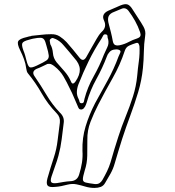

<svg xmlns="http://www.w3.org/2000/svg" viewBox="-20 -836 860 943"><path d="M134 -660Q158 -662 182 -665Q206 -668 230 -668Q255 -669 273.5 -657Q292 -645 307 -629Q324 -610 339.5 -591Q355 -572 371 -552Q389 -530 404 -556Q417 -579 429.5 -601.5Q442 -624 455 -646Q460 -655 466 -663.5Q472 -672 479 -679Q506 -703 491 -735Q476 -766 511 -783Q551 -801 572 -809.5Q593 -818 605 -814.5Q617 -811 628 -794.5Q639 -778 660 -745Q673 -726 685 -704.5Q697 -683 693 -660Q687 -620 686.5 -581Q686 -542 682 -502Q676 -441 658.5 -383Q641 -325 620 -268.5Q599 -212 580 -154Q570 -123 561 -92.5Q552 -62 543 -32Q536 -7 523 16.5Q510 40 496 63Q488 77 474.5 82Q461 87 444 87Q421 87 399.5 80.5Q378 74 356.5 69.5Q335 65 311 71Q296 75 281 78Q266 81 250 82Q222 85 214 75.5Q206 66 213 40Q220 14 228 -11Q236 -36 244 -61Q258 -103 263 -147Q268 -191 274 -234Q277 -261 258 -280Q215 -324 185 -377Q155 -430 117 -476Q113 -481 111.5 -487Q110 -493 109 -499Q106 -523 98 -545Q90 -567 79 -589Q63 -621 69.5 -633.5Q76 -646 112 -654Q117 -656 122.5 -657Q128 -658 134 -659ZM515 -715Q519 -700 524.5 -678.5Q530 -657 534 -634Q537 -619 545.5 -615Q554 -611 569 -614Q592 -619 611.5 -629.5Q631 -640 653 -647Q667 -652 669.5 -659.5Q672 -667 668 -678Q658 -707 643.5 -733Q629 -759 611 -783Q596 -802 575 -792Q566 -788 557 -784.5Q548 -781 539 -777Q520 -770 513.5 -756Q507 -742 515 -715ZM511 -644Q508 -649 508 -657.5Q508 -666 500 -667Q490 -669 486.5 -661Q483 -653 479 -647Q444 -594 416 -537Q388 -480 365 -421Q358 -402 357.5 -384.5Q357 -367 366 -350Q369 -344 370.5 -336.5Q372 -329 381 -329Q390 -329 392 -337Q394 -345 395 -351Q410 -408 439.5 -460Q469 -512 490 -567Q498 -586 507 -604Q516 -622 511 -644ZM142 -646Q139 -645 133.5 -644Q128 -643 123 -641Q95 -634 90 -624.5Q85 -615 95 -588Q100 -576 103.5 -563.5Q107 -551 110 -539Q117 -511 125.5 -506Q134 -501 161 -514Q195 -530 208 -539Q221 -548 219.5 -563.5Q218 -579 208 -612Q203 -633 197 -641.5Q191 -650 179 -650.5Q167 -651 142 -646ZM227 -619Q238 -600 240 -575Q242 -550 258 -530Q277 -508 296.5 -486Q316 -464 328 -437Q336 -415 351 -436Q373 -468 372 -495.5Q371 -523 345 -551Q332 -567 318.5 -583Q305 -599 291 -615Q275 -634 254 -644Q248 -646 242 -648.5Q236 -651 230 -646Q223 -641 224.5 -634.5Q226 -628 227 -619ZM665 -609Q664 -615 660.5 -621.5Q657 -628 646 -624Q630 -619 614.5 -612Q599 -605 593 -587Q570 -517 533 -452Q496 -387 462 -321Q441 -280 424.5 -237.5Q408 -195 409 -148Q409 -110 408.5 -72Q408 -34 396 2Q387 32 387 44.5Q387 57 401 60.5Q415 64 446 68Q460 69 468.5 63.5Q477 58 483 48Q495 27 505.5 5.5Q516 -16 523 -39Q532 -71 541.5 -102Q551 -133 561 -164Q577 -214 597 -263Q617 -312 633 -362Q649 -412 654 -465Q657 -500 662 -536Q667 -572 665 -609ZM213 -522Q200 -516 187 -509.5Q174 -503 160 -498Q133 -485 150 -461Q181 -416 208.5 -369.5Q236 -323 274 -283Q285 -273 290 -260.5Q295 -248 293 -233Q288 -193 283 -152.5Q278 -112 267 -71Q260 -45 250.5 -19.5Q241 6 233 31Q226 53 232.5 59.5Q239 66 261 63Q278 60 293.5 57.5Q309 55 325 54Q360 53 369 20Q378 -8 382.5 -37Q387 -66 385 -95Q383 -158 400.5 -215.5Q418 -273 447 -329Q478 -385 509 -441.5Q540 -498 562 -558Q565 -566 570.5 -577Q576 -588 562 -592Q552 -595 538 -592Q524 -589 516 -578Q508 -569 505 -559Q483 -501 453 -447Q423 -393 406 -333Q405 -328 402.5 -323Q400 -318 398 -313Q395 -308 391 -303.5Q387 -299 379 -298Q371 -298 367.5 -303Q364 -308 362 -314Q352 -336 343 -358Q334 -380 323 -401Q309 -431 292.5 -459.5Q276 -488 248 -510Q241 -516 232.5 -520Q224 -524 213 -522Z"/></svg>

Font: Rock 3D
Style: Regular
Weight: 400
Version: Version 1.000